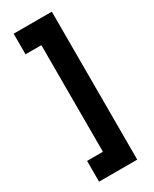

<svg xmlns="http://www.w3.org/2000/svg" viewBox="-211 -788 738 923"><g transform="rotate(-30 157.5 -326.5)"><path d="M44.9 -31.2H132.8V-623H44.9V-737.3H256.8V84H44.9Z"/></g></svg>

Font: Dinish
Style: Bold
Weight: 700
Designer: Bert Driehuis
Foundry: Playbeing
Version: Version 3.006; git-39231f3c-release